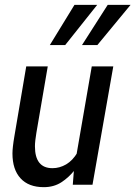

<svg xmlns="http://www.w3.org/2000/svg" viewBox="-20 -764 560 794"><path d="M161 10Q98.5 10 65 -26.5Q31.5 -63 31.5 -129.5Q31.5 -141 33.5 -159.2Q35.5 -177.5 39.5 -200.5L88.5 -489.5H177.5L130.5 -215Q128 -199.5 126.2 -184.8Q124.5 -170 124.5 -159Q124.5 -68.5 197 -68.5Q226.5 -68.5 253.5 -84.2Q280.5 -100 300.5 -133.5L289 -61Q264.5 -30 233.5 -10Q202.5 10 161 10ZM281 0 286 -64.5 359.5 -489.5H448.5L362.5 0ZM186 -577.5 288 -744H382L249.5 -577.5ZM319 -577.5 425.5 -744H520L382.5 -577.5Z"/></svg>

Font: Cabin
Style: Italic
Weight: 400
Width: 4
Italic angle: -10°
Designer: Pablo Impallari
Foundry: Pablo Impallari. http://www.impallari.com Igino Marini. http://www.ikern.com
Version: Version 3.001